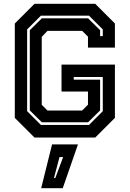

<svg xmlns="http://www.w3.org/2000/svg" viewBox="-20 -720 679 1005"><path d="M160.5 0 57.5 -103V-597L160.5 -700H478.5L581.5 -597V-471H440.5V-528L410 -558.5H228.5L198.5 -527V-171.5L228.5 -141.5H410L440.5 -172V-241H302V-382H581.5V-103L478.5 0ZM194 -66H446L518 -138V-317H366V-303H504V-142L441 -80H199L136 -142V-562L199 -624H441L504 -562V-531H518V-566L446 -638H194L122 -566V-138ZM195.5 265 252.5 36H388L308.5 265ZM262.5 212H269.5L310.5 102H291.5Z"/></svg>

Font: Tourney
Style: Bold
Weight: 700
Designer: Tyler Finck
Foundry: Etcetera Type Co
Version: Version 1.015